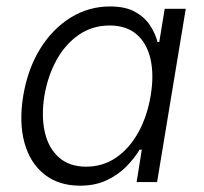

<svg xmlns="http://www.w3.org/2000/svg" viewBox="-20 -570 638 601"><path d="M230.5 11.2Q163.6 11.2 118.9 -24.2Q74.2 -59.6 56.6 -123Q39.1 -186.5 52.7 -270Q66.9 -354.5 105.7 -417.2Q144.5 -480 201.2 -514.9Q257.8 -549.8 324.2 -549.8Q372.6 -549.8 402.8 -533Q433.1 -516.1 449.7 -490.5Q466.3 -464.8 473.1 -438.5H478.5L495.6 -542.5H561.5L471.7 0H407.7L423.8 -101.6H417Q400.9 -74.7 375.5 -48.8Q350.1 -22.9 314.2 -5.9Q278.3 11.2 230.5 11.2ZM249.5 -48.3Q302.2 -48.3 343.8 -76.9Q385.3 -105.5 413.1 -155.8Q440.9 -206.1 451.7 -271Q462.4 -335.4 451.2 -385Q439.9 -434.6 407.7 -462.4Q375.5 -490.2 323.2 -490.2Q269.5 -490.2 227.3 -461.4Q185.1 -432.6 157.5 -383.1Q129.9 -333.5 119.1 -271Q108.9 -207.5 120.1 -157.2Q131.3 -106.9 164.1 -77.6Q196.8 -48.3 249.5 -48.3Z"/></svg>

Font: Inter 16pt Light
Style: Italic
Weight: 300
Italic angle: -9.3988°
Version: Version 4.001;git-66647c0bb